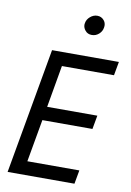

<svg xmlns="http://www.w3.org/2000/svg" viewBox="-96 -935 675 993"><g transform="rotate(10 242.0 -438.0)"><path d="M367 0H16L133 -660H484L471 -588H197.5L159 -367H422.5L409.5 -295H146.5L107 -72H380ZM321.5 -773Q299 -773 286.5 -789Q275.5 -802 275 -818.5L276 -827Q279 -847 296 -861.5Q313 -876 333 -876Q354.5 -876 368 -860Q378.5 -848 378.5 -831L377.5 -821.5Q374.5 -801.5 358.5 -787.2Q342.5 -773 321.5 -773Z"/></g></svg>

Font: Lucymar Sans
Style: Italic
Weight: 400
Italic angle: -10°
Foundry: The League of Moveable Type (original font) / Main changes by Cristiano Sobral with portions from Mirco Monsees
Version: Version 2.00;August 30, 2020;FontCreator 13.0.0.2681 64-bit